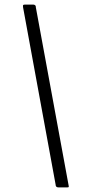

<svg xmlns="http://www.w3.org/2000/svg" viewBox="-20 -762 376 832"><path d="M233 50Q221 50 221 38L80 -730Q79 -737 80 -739.5Q81 -742 87 -742H125Q129 -742 132.5 -739Q136 -736 135 -732L278 45Q278 48 277 49Q276 50 271 50H233Z"/></svg>

Font: Libre Franklin Thin Light
Style: Italic
Weight: 300
Italic angle: -8°
Version: Version 3.000